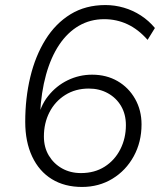

<svg xmlns="http://www.w3.org/2000/svg" viewBox="-20 -733 640 761"><path d="M305 8Q236 8 185.5 -23Q135 -54 107.5 -112.5Q80 -171 80 -250Q80 -344 100 -427.5Q120 -511 160 -575.5Q200 -640 259.5 -676.5Q319 -713 398 -713Q435 -713 471 -702.5Q507 -692 538.5 -671.5Q570 -651 594 -622L565 -575Q528 -617 485 -637Q442 -657 393 -657Q338 -657 293 -631Q248 -605 215 -556Q182 -507 162.5 -437Q143 -367 139 -282L138 -254H129Q138 -311 170.5 -352Q203 -393 248.5 -415Q294 -437 345 -437Q402 -437 446 -411.5Q490 -386 515.5 -341Q541 -296 541 -240Q541 -170 510 -113.5Q479 -57 425.5 -24.5Q372 8 305 8ZM301 -47Q355 -47 395 -72.5Q435 -98 457 -141.5Q479 -185 479 -237Q479 -280 460 -312.5Q441 -345 407.5 -363.5Q374 -382 332 -382Q279 -382 238.5 -356.5Q198 -331 176 -288Q154 -245 154 -192Q154 -149 173.5 -116.5Q193 -84 226 -65.5Q259 -47 301 -47Z"/></svg>

Font: Nunito Sans 12pt ExtraLight 12pt Light
Style: Italic
Weight: 300
Italic angle: -9°
Version: Version 3.101;gftools[0.9.27]